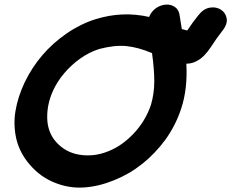

<svg xmlns="http://www.w3.org/2000/svg" viewBox="-20 -828 1024 850"><path d="M223 -19Q285 6 350.5 2Q416 -2 485 -30Q620 -84 714 -212Q759 -276 782 -347Q811 -433 805 -546Q831 -546 853 -559Q883 -574 913 -619Q941 -662 964 -691Q988 -721 983.5 -746.5Q979 -772 957.5 -785.5Q936 -799 908 -794Q880 -789 857 -759Q832 -728 809 -693L786 -699H785Q777 -745 775 -761Q771 -789 747.5 -801Q724 -813 695 -804Q656 -791 640 -753Q522 -780 403 -743Q336 -722 274.5 -679.5Q213 -637 167 -583Q121 -529 90 -465Q59 -400 48.5 -336.5Q38 -273 53 -210Q69 -148 112 -99Q159 -44 223 -19ZM227 -201Q190 -244 189 -306.5Q188 -369 216 -429Q234 -468 265 -504.5Q296 -541 335.5 -569Q375 -597 419 -611Q487 -629 539 -624Q591 -619 653 -593Q663 -522 663 -468Q663 -413 648 -363Q623 -290 570 -235Q517 -180 456 -157Q395 -133 332 -143Q269 -153 227 -201Z"/></svg>

Font: Balsamiq Sans
Style: Bold Italic
Weight: 700
Italic angle: -12°
Designer: Michael Angeles
Foundry: Balsamiq SRL
Version: Version 1.020; ttfautohint (v1.8.4.7-5d5b);gftools[0.9.26]